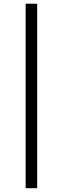

<svg xmlns="http://www.w3.org/2000/svg" viewBox="-20 -773 336 1028"><path d="M117.3 -753.1H179V234.6H117.3Z"/></svg>

Font: Slabo 27px
Style: Regular
Weight: 400
Version: Version 1.02 Build 003a